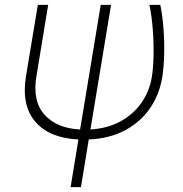

<svg xmlns="http://www.w3.org/2000/svg" viewBox="-20 -566 751 790"><path d="M135.7 -545.9H178.2L129.9 -252.4Q112.8 -149.9 163.1 -94Q213.4 -38.1 309.6 -33.2L394.5 -545.9H437L352.1 -33.2Q423.3 -37.6 476.3 -66.9Q529.3 -96.2 562 -143.1Q594.7 -189.9 604.5 -248Q610.8 -286.1 611.8 -338.4Q612.8 -390.6 608.6 -445.3Q604.5 -500 594.7 -545.9H639.6Q648.4 -503.4 652.6 -450Q656.7 -396.5 655.5 -343.3Q654.3 -290 647.5 -248Q635.7 -176.8 597.2 -120.6Q558.6 -64.5 495.4 -30.3Q432.1 3.9 345.2 7.8L313 204.1H270.5L302.7 7.8Q183.6 2.4 125.5 -64.9Q67.4 -132.3 86.9 -252.4Z"/></svg>

Font: Inter Extra Light
Style: Italic
Weight: 200
Italic angle: -9.39999°
Designer: Rasmus Andersson
Foundry: rsms
Version: Version 4.000;git-3c8e0fc